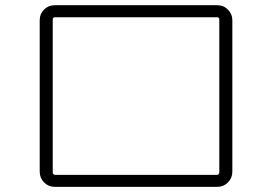

<svg xmlns="http://www.w3.org/2000/svg" viewBox="-20 -727 1040 734"><path d="M181.6 -652.3V-68.4Q181.6 -59.6 190.4 -58.6H809.6Q817.4 -58.6 818.4 -68.4V-652.3Q818.4 -661.1 809.6 -661.1H190.4Q181.6 -661.1 181.6 -652.3ZM188.5 -12.7Q165 -12.7 148.4 -29.8Q131.8 -46.9 131.8 -70.3V-650.4Q131.8 -673.8 148.4 -690.4Q165 -707 188.5 -707H811.5Q835 -707 851.6 -689.9Q868.2 -672.9 868.2 -650.4V-70.3Q868.2 -46.9 851.6 -29.8Q835 -12.7 811.5 -12.7Z"/></svg>

Font: Rounded Mgen+ 1m light
Style: Regular
Weight: 200
Designer: [Source Han Sans]
Ryoko NISHIZUKA  (kana & ideographs); Paul D. Hunt (Latin, Greek & Cyrillic); Wenlong ZHANG  (bopomofo
Version: Version 1.059.20150602